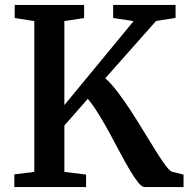

<svg xmlns="http://www.w3.org/2000/svg" viewBox="-20 -763 768 783"><path d="M38.5 0V-52L120 -62V-677L40 -689.5V-743H323V-689.5L242.5 -677V-334.5L525 -677L441.5 -689.5V-743H696V-690L616.5 -677.5L409.5 -444Q433.5 -422.5 460 -387.5Q486.5 -352.5 513.8 -310.8Q541 -269 566.5 -226.8Q592 -184.5 614.5 -148.8Q637 -113 654.2 -89.5Q671.5 -66 681.5 -62.5L728.5 -51V0H570Q558.5 0 543 -19.5Q527.5 -39 508.5 -71Q489.5 -103 468.5 -142.8Q447.5 -182.5 425.5 -223Q403.5 -263.5 381.2 -299.2Q359 -335 338 -360L242.5 -251V-62L331 -51V0Z"/></svg>

Font: Merriweather 24pt SemiBold
Style: Regular
Weight: 600
Designer: Eben Sorkin
Foundry: Eben Sorkin
Version: Version 2.100